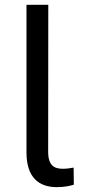

<svg xmlns="http://www.w3.org/2000/svg" viewBox="-20 -770 367 796"><path d="M89.8 -750V-137.7C89.8 -31.7 143.6 5.9 215.8 5.9C244.6 5.9 270 1 286.1 -4.4L285.2 -75.2C274.9 -73.2 257.3 -70.3 241.2 -70.3C207 -70.3 179.7 -81.5 179.7 -140.6L180.2 -750Z"/></svg>

Font: Bert Sans
Style: Regular
Weight: 400
Designer: Christian Robertson (Google), Cristiano Sobral
Foundry: Google, Cristiano Sobral
Version: Version 3.101